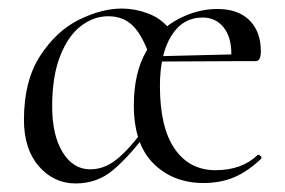

<svg xmlns="http://www.w3.org/2000/svg" viewBox="-20 -416 666 449"><path d="M343 -262Q354 -231 354 -215Q354 -118 388.5 -68Q423 -18 484 -18Q546 -18 583 -54H584Q587 -54 590 -50.5Q593 -47 590 -44Q558 -14 526.5 -1Q495 12 456 12Q385 12 339 -33.5Q293 -79 293 -170L333 -299Q333 -288 343 -262ZM330 -284 532 -289V-273L331 -272ZM488 -395Q537 -395 563.5 -368.5Q590 -342 590 -296Q590 -273 578 -273H520Q521 -279 521 -290Q521 -330 502.5 -352.5Q484 -375 454 -375Q407 -375 380.5 -332Q354 -289 354 -215L293 -170Q293 -246 322.5 -297Q352 -348 397 -371.5Q442 -395 488 -395ZM36 -136Q36 -227 74 -285.5Q112 -344 165 -370Q218 -396 265 -396Q295 -396 325 -385Q355 -374 374 -351L331 -282Q313 -334 290.5 -356Q268 -378 233 -378Q199 -378 169 -355Q139 -332 120.5 -284.5Q102 -237 102 -167Q102 -100 126.5 -60Q151 -20 191 -20Q224 -20 253 -43.5Q282 -67 312 -108L320 -101Q281 -49 244 -18Q207 13 157 13Q106 13 71 -27Q36 -67 36 -136Z"/></svg>

Font: Cormorant Infant
Style: Regular
Weight: 400
Designer: Christian Thalmann (Catharsis Fonts)
Foundry: Catharsis Fonts
Version: Version 4.000